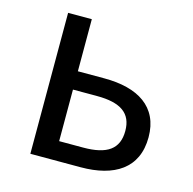

<svg xmlns="http://www.w3.org/2000/svg" viewBox="-85 -629 719 715"><g transform="rotate(15 274.0 -271.5)"><path d="M92.1 0H286C414.9 0 501.5 -52.7 501.5 -173C501.5 -290.8 414.9 -342.6 286 -342.6H183.5V-543.4H92.1ZM183.5 -73.2V-272H276.2C368 -272 411.7 -241.4 411.7 -173.4C411.7 -103.5 368 -73.2 276.2 -73.2Z"/></g></svg>

Font: Source Han Sans JP VF
Style: Regular
Weight: 250
Designer: Ryoko NISHIZUKA 西塚涼子 (kana, bopomofo & ideographs); Paul D. Hunt (Latin, Greek & Cyrillic); Sandoll Communications 산돌커뮤니
Foundry: Adobe
Version: Version 2.004;hotconv 1.0.118;makeotfexe 2.5.65603